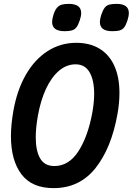

<svg xmlns="http://www.w3.org/2000/svg" viewBox="-20 -956 685 991"><path d="M36.5 -253Q36.5 -311.5 49 -383.5Q68 -491.5 113.8 -570.8Q159.5 -650 226.2 -692.5Q293 -735 373.5 -735Q444 -735 494 -704.5Q544 -674 570.2 -616Q596.5 -558 596.5 -476.5Q596.5 -423.5 586.5 -368.5Q555.5 -192.5 473.2 -88.8Q391 15 256.5 15Q144.5 15 90.5 -56.8Q36.5 -128.5 36.5 -253ZM457 -377.5Q466 -428 466 -472Q466 -542.5 442.2 -583.2Q418.5 -624 370 -624Q323.5 -624 284.2 -590.5Q245 -557 217.2 -497Q189.5 -437 175.5 -358.5Q164.5 -296.5 164.5 -247Q164.5 -178 187.2 -138.5Q210 -99 260.5 -99Q336 -99 385.5 -176.5Q435 -254 457 -377.5ZM249 -842.5Q249 -857.5 256 -880Q263.5 -903.5 273.8 -915.5Q284 -927.5 298.2 -931.8Q312.5 -936 335.5 -936Q399 -936 399 -888.5Q399 -872.5 391.5 -850.5Q383.5 -826.5 374.5 -815Q365.5 -803.5 351.5 -799.2Q337.5 -795 313 -795Q249 -795 249 -842.5ZM495.5 -842.5Q495.5 -857 502.5 -879Q511 -904 520.2 -916Q529.5 -928 543.5 -932Q557.5 -936 582 -936Q645 -936 645 -888.5Q645 -873.5 638 -851Q630 -826.5 621.2 -815Q612.5 -803.5 598.5 -799.2Q584.5 -795 559 -795Q495.5 -795 495.5 -842.5Z"/></svg>

Font: JuliaMono
Style: Bold Italic
Weight: 700
Italic angle: -9°
Monospace: yes
Designer: cormullion
Foundry: corm
Version: Version 0.057; ttfautohint (v1.8.4)